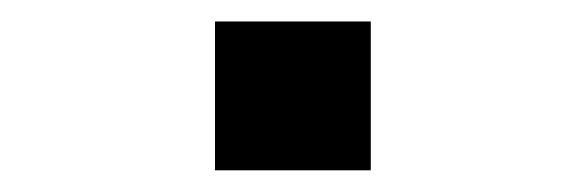

<svg xmlns="http://www.w3.org/2000/svg" viewBox="-20 -157 540 177"><path d="M321.8 -137.2V0H178.2V-137.2Z"/></svg>

Font: Steps Mono
Style: Regular
Weight: 400
Width: 3
Version: Version 1.000;PS 001.000;hotconv 1.0.70;makeotf.lib2.5.58329